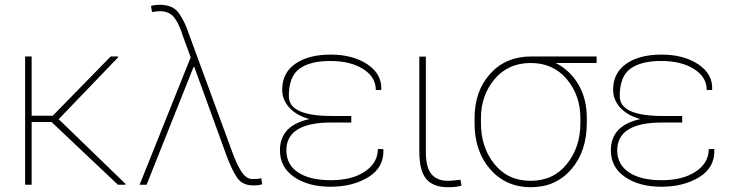

<svg xmlns="http://www.w3.org/2000/svg" viewBox="-20 -761 3028 791"><path d="M110.4 -258.3V0H83.5V-528.3H110.4V-284.2H197.3L436 -528.3H465.8L467.3 -525.4L221.7 -270L497.6 -2.9L496.6 0H465.8L192.4 -258.3Z M1022.9 2.9Q977.5 2.9 955.3 -31.2Q933.1 -65.4 912.1 -123L783.2 -477.5L780.3 -484.9H777.3L584 0H555.2L765.6 -524.9L733.9 -611.3Q718.3 -662.6 697.8 -688.7Q677.2 -714.8 639.6 -714.8Q623.5 -714.8 606.4 -711.4L602.1 -736.3Q615.7 -741.2 639.2 -741.2Q692.9 -741.2 717.5 -706.1Q742.2 -670.9 760.3 -615.2L936.5 -135.7Q955.6 -82.5 975.3 -53Q995.1 -23.4 1019.5 -23.4Q1043.9 -23.4 1056.2 -26.9L1060.5 -2Q1045.9 2.9 1022.9 2.9Z M1346.7 -256.3Q1159.7 -256.8 1159.7 -141.6Q1159.7 -83 1208 -50.8Q1256.3 -18.6 1343.3 -18.6Q1430.2 -18.6 1483.4 -54.4Q1536.6 -90.3 1536.6 -147H1558.6L1559.6 -144Q1562 -70.8 1497.6 -31.2Q1433.1 8.3 1341.8 8.3Q1250.5 8.3 1191.9 -31.7Q1133.3 -71.8 1133.3 -141.6Q1133.3 -244.1 1254.9 -270.5Q1200.7 -285.6 1171.6 -317.9Q1142.6 -350.1 1142.6 -391.6Q1142.6 -460.9 1197 -498.5Q1251.5 -536.1 1342.3 -536.1Q1433.1 -536.1 1493.2 -496.3Q1553.2 -456.5 1550.8 -393.1L1549.8 -390.1H1528.3Q1528.3 -443.8 1475.8 -476.8Q1423.3 -509.8 1340.3 -509.8Q1257.3 -509.8 1213.6 -477.8Q1169.9 -445.8 1169.9 -364.5Q1169.9 -283.2 1346.7 -283.2H1427.2V-256.3Z M1707.5 -136.2V-527.8H1734.4V-136.2Q1734.4 -70.3 1757.8 -43.2Q1781.2 -16.1 1824.7 -16.1Q1843.8 -16.1 1877 -20.5L1881.3 3.9Q1859.4 10.3 1826.2 10.3Q1764.6 10.3 1736.1 -23.7Q1707.5 -57.6 1707.5 -136.2Z M1961.4 -253.9Q1961.4 -154.3 2016.8 -85.2Q2072.3 -16.1 2166 -16.1Q2259.8 -16.1 2315.4 -85.4Q2371.1 -154.8 2371.1 -253.9V-274.4Q2371.1 -367.7 2315.2 -434.6Q2259.3 -501.5 2166 -501.5H2165.5Q2072.3 -501 2016.8 -434.1Q1961.4 -367.2 1961.4 -274.4ZM2438 -501.5H2269.5Q2329.6 -470.7 2363.5 -411.9Q2397.5 -353 2397.5 -275.4V-254.4Q2397.5 -137.2 2333.5 -63.5Q2269.5 10.3 2167 10.3Q2064.5 10.3 1999.8 -63.5Q1935.1 -137.2 1935.1 -253.9V-274.4Q1935.1 -385.3 1999 -456.5Q2063 -527.8 2165.5 -528.3H2438Z M2710 -256.3Q2522.9 -256.8 2522.9 -141.6Q2522.9 -83 2571.3 -50.8Q2619.6 -18.6 2706.5 -18.6Q2793.5 -18.6 2846.7 -54.4Q2899.9 -90.3 2899.9 -147H2921.9L2922.9 -144Q2925.3 -70.8 2860.8 -31.2Q2796.4 8.3 2705.1 8.3Q2613.8 8.3 2555.2 -31.7Q2496.6 -71.8 2496.6 -141.6Q2496.6 -244.1 2618.2 -270.5Q2564 -285.6 2534.9 -317.9Q2505.9 -350.1 2505.9 -391.6Q2505.9 -460.9 2560.3 -498.5Q2614.7 -536.1 2705.6 -536.1Q2796.4 -536.1 2856.4 -496.3Q2916.5 -456.5 2914.1 -393.1L2913.1 -390.1H2891.6Q2891.6 -443.8 2839.1 -476.8Q2786.6 -509.8 2703.6 -509.8Q2620.6 -509.8 2576.9 -477.8Q2533.2 -445.8 2533.2 -364.5Q2533.2 -283.2 2710 -283.2H2790.5V-256.3Z"/></svg>

Font: Roboto-Thin
Style: Regular
Weight: 250
Designer: Google
Version: Version 1.100141; 2013; ttfautohint (v0.94.14-c901) -l 8 -r 